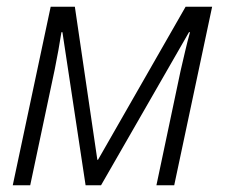

<svg xmlns="http://www.w3.org/2000/svg" viewBox="-20 -552 670 572"><path d="M18 0 131 -532H203L270 -76H272L533 -532H612L499 0H446L518 -341Q525 -371 531.5 -399Q538 -427 546 -456H543L281 0H235L166 -456H163Q159 -430 154 -402.5Q149 -375 143 -345L70 0Z"/></svg>

Font: Noto Sans SemiCondensed Light
Style: Italic
Weight: 300
Width: 4
Italic angle: -12°
Designer: Monotype Design Team
Foundry: Monotype Imaging Inc.
Version: Version 2.013; ttfautohint (v1.8.4.7-5d5b)